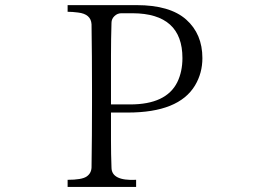

<svg xmlns="http://www.w3.org/2000/svg" viewBox="-20 -741 1040 761"><path d="M248 0V-28.3Q303.7 -28.3 322.8 -41Q341.8 -53.7 342.8 -77.1Q344.7 -203.1 344.7 -333V-387.7Q344.7 -516.6 342.8 -644.5Q340.8 -685.5 289.1 -691.4Q266.6 -694.3 248 -694.3V-720.7H521.5Q653.3 -720.7 717.8 -663.6Q782.2 -606.4 782.2 -510.7Q782.2 -451.2 752.9 -402.3Q688.5 -294.9 486.3 -294.9H419.9V-183.6Q419.9 -130.9 421.9 -77.1Q421.9 -23.4 519.5 -28.3V0ZM419.9 -327.1H496.1Q638.7 -327.1 682.6 -415Q703.1 -457 703.1 -510.7Q703.1 -687.5 505.9 -688.5H460.9Q445.3 -688.5 433.6 -677.2Q421.9 -666 421.9 -650.4Q419.9 -585.9 419.9 -520.5Z"/></svg>

Font: GenEi Koburi Mincho v6
Style: Regular
Weight: 400
Designer: o_tamon (Modified)
Foundry: o_tamon / Adobe Systems Incorporated
Version: Version 6.1